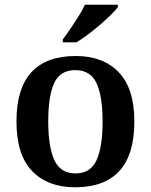

<svg xmlns="http://www.w3.org/2000/svg" viewBox="-20 -786 641 816"><path d="M299 10Q183 10 116.5 -59Q50 -128 50 -270Q50 -410 113.5 -479Q177 -548 302 -548Q418 -548 484.5 -479Q551 -410 551 -270Q551 -128 487 -59Q423 10 299 10ZM301 -49Q365 -49 390.5 -105.5Q416 -162 416 -270Q416 -378 390 -433Q364 -488 300 -488Q236 -488 210.5 -433.5Q185 -379 185 -270Q185 -162 211 -105.5Q237 -49 301 -49ZM247 -619Q262 -638 279.5 -664Q297 -690 314 -717Q331 -744 341 -766H481V-756Q472 -743 451.5 -723Q431 -703 405.5 -681Q380 -659 354 -639.5Q328 -620 305 -606H247Z"/></svg>

Font: Noto Serif Khojki SemiBold
Style: Regular
Weight: 600
Version: Version 2.003